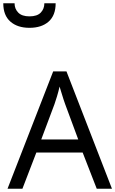

<svg xmlns="http://www.w3.org/2000/svg" viewBox="-46 -1153 705 1173"><path d="M545 0 459 -221H176L91 0H0L279 -717H360L638 0ZM352 -517Q349 -525 342 -546Q335 -567 328.5 -589.5Q322 -612 318 -624Q311 -593 302 -563.5Q293 -534 287 -517L206 -301H432ZM134 -983Q61 -983 17.5 -1021Q-26 -1059 -26 -1133H43Q43 -1099 65.5 -1076Q88 -1053 134 -1053Q181 -1053 203 -1076Q225 -1099 225 -1133H294Q294 -1059 251 -1021Q208 -983 134 -983Z"/></svg>

Font: Noto Sans Tifinagh Tawellemmet
Style: Regular
Weight: 400
Designer: JamraPatel
Foundry: JamraPatel LLC
Version: Version 2.006; ttfautohint (v1.8.4.7-5d5b)